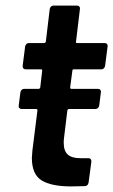

<svg xmlns="http://www.w3.org/2000/svg" viewBox="-20 -665 405 687"><path d="M343 -417H244Q239 -417 239 -412L231 -352Q231 -347 236 -347H331Q336 -347 339 -343.5Q342 -340 341 -335L335 -287Q334 -282 330.5 -278.5Q327 -275 322 -275H227Q223 -275 221 -270L209 -171Q208 -165 208 -154Q208 -125 222.5 -112Q237 -99 267 -99H296Q307 -99 307 -87L297 -12Q295 0 284 1L234 2Q164 2 129 -19.5Q94 -41 94 -100Q94 -107 96 -127L114 -270Q114 -275 109 -275H57Q52 -275 49 -278.5Q46 -282 47 -287L53 -335Q54 -340 57.5 -343.5Q61 -347 66 -347H118Q122 -347 124 -352L131 -412Q131 -417 127 -417H72Q61 -417 61 -429L70 -499Q71 -504 74.5 -507.5Q78 -511 83 -511H138Q142 -511 144 -516L158 -633Q159 -638 162.5 -641.5Q166 -645 171 -645H256Q261 -645 264 -641.5Q267 -638 266 -633L252 -516Q250 -511 256 -511H355Q360 -511 363 -507.5Q366 -504 365 -499L356 -429Q355 -424 351.5 -420.5Q348 -417 343 -417Z"/></svg>

Font: Barlow SemiBold
Style: Italic
Weight: 600
Italic angle: -7°
Designer: Jeremy Tribby
Foundry: Tribby Type
Version: Version 1.408